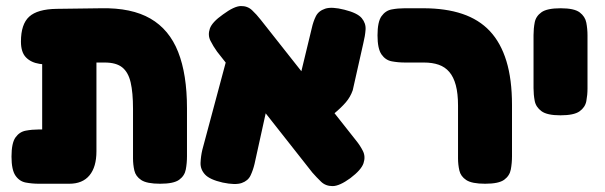

<svg xmlns="http://www.w3.org/2000/svg" viewBox="-20 -614 2051 651"><path d="M112 9Q89 9 67.5 5Q46 1 32.5 -18.5Q19 -38 19 -83Q19 -129 32.5 -148Q46 -167 67.5 -171Q89 -175 111 -175H123V-466L252 -406Q215 -400 179 -396.5Q143 -393 114 -397.5Q85 -402 68 -419.5Q51 -437 51 -473Q51 -532 79 -557.5Q107 -583 172 -584L323 -586Q426 -588 490 -551Q554 -514 584 -438Q614 -362 614 -247V-84Q614 -61 610 -39.5Q606 -18 587.5 -4.5Q569 9 523 9Q478 9 459 -3.5Q440 -16 435.5 -36Q431 -56 431 -77V-245Q431 -300 423 -334.5Q415 -369 394.5 -385.5Q374 -402 335 -402H307V-101Q307 -48 283.5 -19.5Q260 9 215 9Z M1168 -10Q1131 17 1107.5 17Q1084 17 1068.5 2Q1053 -13 1039 -29L716 -439Q703 -457 693.5 -476Q684 -495 691.5 -517Q699 -539 736 -565Q774 -593 796.5 -593.5Q819 -594 834.5 -579.5Q850 -565 864 -547L1187 -138Q1201 -121 1210.5 -102Q1220 -83 1212.5 -60.5Q1205 -38 1168 -10ZM735 5Q691 -5 675 -22.5Q659 -40 660 -62.5Q661 -85 666 -106L752 -427L908 -353L843 -58Q838 -37 829.5 -19Q821 -1 799.5 6.5Q778 14 735 5ZM1058 -178 978 -274 1037 -518Q1042 -541 1051 -559Q1060 -577 1082.5 -584.5Q1105 -592 1148 -581Q1192 -570 1206.5 -552.5Q1221 -535 1219.5 -513.5Q1218 -492 1212 -468L1176 -308Q1168 -285 1152.5 -267Q1137 -249 1113.5 -229.5Q1090 -210 1058 -178Z M1625 9Q1580 9 1561 -3.5Q1542 -16 1537.5 -36Q1533 -56 1533 -77V-256Q1533 -297 1525.5 -325Q1518 -353 1503.5 -370Q1489 -387 1467.5 -394.5Q1446 -402 1417 -402H1353Q1330 -402 1308.5 -406Q1287 -410 1273.5 -429.5Q1260 -449 1260 -494Q1260 -540 1273.5 -559Q1287 -578 1308 -582Q1329 -586 1352 -586H1415Q1491 -586 1547.5 -567Q1604 -548 1641 -508.5Q1678 -469 1697 -407Q1716 -345 1716 -258V-84Q1716 -61 1712 -39.5Q1708 -18 1689.5 -4.5Q1671 9 1625 9Z M1880 -223Q1835 -223 1816 -237Q1797 -251 1793 -272Q1789 -293 1789 -315V-495Q1789 -517 1793 -538Q1797 -559 1816 -572.5Q1835 -586 1881 -586Q1927 -586 1945.5 -572Q1964 -558 1968 -537Q1972 -516 1972 -494V-314Q1972 -292 1968 -271Q1964 -250 1945 -236.5Q1926 -223 1880 -223Z"/></svg>

Font: Fredoka SemiCondensed
Style: Bold
Weight: 700
Width: 4
Designer: Ben Nathan
Foundry: Milena B. Brandão, Ben Nathan
Version: Version 2.001